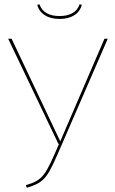

<svg xmlns="http://www.w3.org/2000/svg" viewBox="-20 -860 531 888"><path d="M255.4 -772.3C312.6 -772.3 348.6 -798.4 358.7 -837.8L348.1 -840C336.1 -803.6 303 -785.8 255.4 -785.8C207.8 -785.8 174.7 -803.6 162.7 -840L152.1 -837.8C162.3 -798.4 198.3 -772.3 255.4 -772.3ZM478.4 -680.9H463.1L258.7 -206.4L33.6 -680.9H17.8L250 -194.6H253C190.6 -49.9 180.4 -27.4 99.7 -3.6L103.7 8.3C193 -17.7 201.8 -43.9 267 -194.1Z"/></svg>

Font: Fira Sans Hair
Style: Regular
Weight: 100
Designer: bBox Type GmbH & Carrois Corporate GbR & Edenspiekermann AG
Foundry: bBox Type GmbH & Carrois Corporate GbR & Edenspiekermann AG
Version: Version 4.300;PS 004.300;hotconv 1.0.88;makeotf.lib2.5.64775